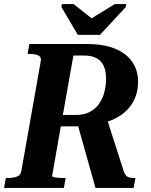

<svg xmlns="http://www.w3.org/2000/svg" viewBox="-42 -927 744 947"><path d="M342 -755H451L578 -892L581 -907H524L375 -815H437L321 -907H263L261 -892ZM338 -324 484 -345 569 -80Q574 -67 580 -60.5Q586 -54 596 -51.5Q606 -49 619 -49H626L617 0H429ZM282 -49 273 0H-22L-13 -49H-4Q22 -49 40.5 -55.5Q59 -62 63 -82L159 -625Q163 -646 147 -653.5Q131 -661 104 -661H94L103 -710H387Q468 -710 524 -687.5Q580 -665 609.5 -623Q639 -581 639 -524Q639 -479 623.5 -442.5Q608 -406 578.5 -378.5Q549 -351 507.5 -334Q466 -317 415 -310Q405 -309 395 -307.5Q385 -306 375 -305Q365 -304 354 -304H258L215 -59Q215 -56 223.5 -53.5Q232 -51 245.5 -50Q259 -49 272 -49ZM374 -653H320L268 -360H333Q372 -360 400 -374.5Q428 -389 446 -414Q464 -439 472.5 -471.5Q481 -504 481 -540Q481 -577 469.5 -602Q458 -627 434.5 -640Q411 -653 374 -653Z"/></svg>

Font: Roboto Serif 72pt SemiCondensed SemiBold
Style: Italic
Weight: 600
Width: 4
Italic angle: -10°
Designer: Greg Gazdowicz
Foundry: Commercial Type
Version: Version 1.008